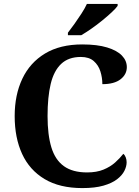

<svg xmlns="http://www.w3.org/2000/svg" viewBox="-20 -951 708 981"><path d="M401 10Q285 10 208 -36Q131 -82 93 -164.5Q55 -247 55 -358Q55 -466 94 -548.5Q133 -631 210 -677.5Q287 -724 400 -724Q477 -724 527.5 -708.5Q578 -693 603 -667Q628 -641 628 -608Q628 -571 596 -546Q564 -521 503 -521Q503 -554 493 -586Q483 -618 459 -639Q435 -660 393 -660Q330 -660 292.5 -624.5Q255 -589 239 -522Q223 -455 223 -358Q223 -262 242.5 -198Q262 -134 306.5 -102Q351 -70 425 -70Q474 -70 509 -84.5Q544 -99 568.5 -121Q593 -143 610 -165Q618 -159 622.5 -147Q627 -135 627 -122Q627 -101 615.5 -78Q604 -55 578 -35Q552 -15 508.5 -2.5Q465 10 401 10ZM327 -784Q342 -803 360.5 -829Q379 -855 396.5 -882Q414 -909 424 -931H581V-921Q572 -908 550.5 -888Q529 -868 502 -846Q475 -824 447 -804.5Q419 -785 395 -771H327Z"/></svg>

Font: Noto Serif Kannada
Style: Bold
Weight: 700
Version: Version 2.003